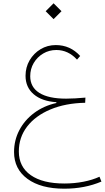

<svg xmlns="http://www.w3.org/2000/svg" viewBox="-20 -806 633 1160"><path d="M464.4 -467.8 445.3 -445.8Q392.1 -503.9 320.3 -503.9Q276.9 -503.9 241 -482.7Q205.1 -461.4 183.8 -425.5Q162.6 -389.6 162.6 -345.7Q162.6 -279.3 218 -244.6Q273.4 -210 379.4 -210Q403.8 -210 434.3 -211.7Q464.8 -213.4 496.1 -216.3L494.6 -185.1Q374.5 -182.6 284.2 -144.5Q193.8 -106.4 143.8 -41.3Q93.8 23.9 93.8 108.9Q93.8 201.7 165.8 252.2Q237.8 302.7 368.7 302.7Q428.7 302.7 483.9 292Q539.1 281.2 581.1 261.7L592.8 291Q491.7 334 368.2 334Q227.1 334 146 274.7Q64.9 215.3 64.9 112.3Q64.9 41.5 96.7 -19.3Q128.4 -80.1 186 -123.3Q243.7 -166.5 320.3 -183.6L320.8 -188.5Q232.9 -194.3 183.6 -236.6Q134.3 -278.8 134.3 -348.1Q134.3 -399.4 158.9 -441.7Q183.6 -483.9 225.1 -508.8Q266.6 -533.7 316.9 -533.7Q404.8 -533.7 464.4 -467.8ZM255.9 -738.3 303.7 -786.1 351.6 -738.3 303.7 -690.4Z"/></svg>

Font: Estedad-FD Thin
Style: Regular
Weight: 100
Designer: Amin Abedi
Version: Version 7.3